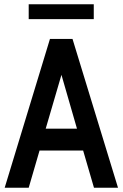

<svg xmlns="http://www.w3.org/2000/svg" viewBox="-20 -883 577 903"><path d="M371 -175H166L115 0H2L215 -700H321L535 0H422ZM342 -278 269 -531 195 -278ZM115 -863H421V-793H115Z"/></svg>

Font: Cabin Condensed SemiBold
Style: Regular
Weight: 600
Width: 3
Designer: Pablo Impallari
Foundry: Pablo Impallari. http://www.impallari.com Igino Marini. http://www.ikern.com
Version: Version 2.001